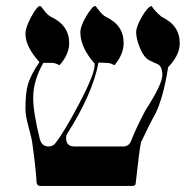

<svg xmlns="http://www.w3.org/2000/svg" viewBox="-20 -610 635 630"><path d="M569.8 -468.3Q569.8 -428.7 531.7 -389.6Q516.6 -292 490.2 -237.3Q472.7 -207 442.9 -143.6Q438 -126 425.3 -8.8Q425.3 0 415 0H111.8Q101.6 0 100.1 -11.2Q97.7 -57.1 85 -147.5Q85 -149.9 72.3 -199.2Q63.5 -231 63.5 -252.4Q63.5 -304.7 71.3 -331.5Q80.1 -363.3 109.4 -406.2Q63.5 -457 63.5 -499Q63.5 -519.5 82.5 -554.9Q101.6 -590.3 111.8 -590.3Q114.3 -590.3 122.1 -579.1Q136.2 -560.1 147.5 -554.7Q207 -526.9 207 -468.3Q207 -431.6 175.3 -396Q164.1 -402.3 152.3 -403.8H122.1Q88.9 -345.2 88.9 -289.6Q88.9 -241.2 110.4 -154.8Q116.7 -129.4 139.6 -129.4Q153.8 -129.4 162.6 -141.1Q191.9 -179.2 238.8 -268.1Q294.4 -373.5 290.5 -401.4Q243.7 -454.6 243.7 -503.9Q243.7 -524.4 263.4 -557.4Q283.2 -590.3 292 -590.3Q294.4 -590.3 302.2 -579.1Q316.4 -560.1 327.6 -554.7Q386.2 -526.9 385.7 -468.3Q385.7 -431.6 355.5 -396Q344.2 -402.3 336.4 -403.1Q328.6 -403.8 303.2 -404.8Q284.2 -303.2 200.7 -171.4Q196.8 -165 196.8 -157.2Q196.8 -129.4 224.6 -129.4H384.8Q403.8 -129.4 411.1 -149.9Q423.8 -184.1 457 -247.6Q512.7 -334 512.7 -363.3Q512.7 -392.6 496.6 -399.9Q486.3 -403.8 469.2 -412.6Q452.1 -421.4 439.5 -451.9Q426.8 -482.4 426.8 -503.9Q426.8 -522.9 445.8 -555.4Q464.8 -587.9 477.5 -590.3Q486.3 -575.2 510.3 -554.7Q569.8 -526.9 569.8 -468.3Z"/></svg>

Font: Accordance
Style: Italic
Weight: 400
Italic angle: -11°
Version: Version 1.2 (build January 31, 2020) Miklal Software Solutio